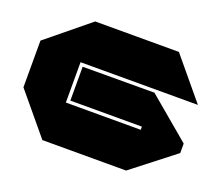

<svg xmlns="http://www.w3.org/2000/svg" viewBox="-120 -906 1247 1082"><g transform="rotate(20 503.5 -365.0)"><path d="M279 -486V-730H780L982 -487V-486ZM227 0 25 -243V-244H728V0ZM25 -244V-523L278 -730H279V-244ZM299 -263V-466L728 -467V-263ZM728 0V-467H729L982 -254V-197L729 0Z"/></g></svg>

Font: Foldit Black
Style: Regular
Weight: 900
Version: Version 1.003